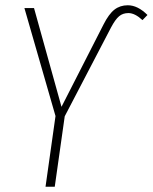

<svg xmlns="http://www.w3.org/2000/svg" viewBox="-20 -713 583 733"><path d="M153.8 0 191.9 -270 73.2 -682.1H109.9L214.8 -305.2L375 -619.1Q395.5 -659.7 417 -676.3Q438.5 -692.9 467.8 -692.9Q505.9 -692.9 543 -655.8L523.9 -636.2Q495.1 -663.1 470.2 -663.1Q449.2 -663.1 434.8 -651.1Q420.4 -639.2 403.8 -607.9L227.1 -269L189 0Z"/></svg>

Font: Fira Sans Compressed UltraLight
Style: Italic
Weight: 200
Width: 3
Italic angle: -8°
Designer: Carrois Corporate & Edenspiekermann AG
Foundry: Carrois Corporate GbR & Edenspiekermann AG
Version: Version 4.203;PS 004.203;hotconv 1.0.88;makeotf.lib2.5.64775